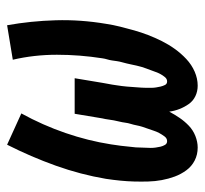

<svg xmlns="http://www.w3.org/2000/svg" viewBox="-38 -530 576 540"><g transform="rotate(-90 250.0 -260.0)"><path d="M105 8Q85 8 68.5 -0.5Q52 -9 41 -24Q30 -39 23.5 -56.5Q17 -74 13.5 -93Q10 -112 9.5 -131.5Q9 -151 9.5 -170.5Q10 -190 12 -210Q14 -230 17 -250Q29 -321 54 -391Q79 -461 113 -528L201 -488Q168 -428 146 -364Q124 -300 114 -236Q113 -229 112 -222Q111 -215 110 -208Q109 -201 108.5 -194Q108 -187 107 -180Q106 -173 105.5 -166Q105 -159 105 -152Q105 -145 104.5 -138Q104 -131 104 -124Q104 -117 105 -110Q106 -103 107.5 -96.5Q109 -90 112.5 -84Q116 -78 123 -78Q131 -78 136.5 -85.5Q142 -93 146 -100.5Q150 -108 152.5 -116Q155 -124 158 -132Q161 -140 163.5 -148Q166 -156 167.5 -164Q169 -172 171.5 -180Q174 -188 175 -196Q176 -204 178 -212Q180 -220 181.5 -228Q183 -236 184 -244Q185 -252 187 -260L200 -338H300L287 -260Q286 -253 284.5 -246Q283 -239 282 -232.5Q281 -226 280 -219Q279 -212 278 -205Q277 -198 276.5 -191Q276 -184 275.5 -177.5Q275 -171 274.5 -164Q274 -157 273.5 -150Q273 -143 273 -136.5Q273 -130 273 -123Q273 -116 274 -109.5Q275 -103 276.5 -96.5Q278 -90 281 -84Q284 -78 291 -78Q298 -78 303 -84Q308 -90 311.5 -96.5Q315 -103 317.5 -110Q320 -117 322.5 -123.5Q325 -130 327.5 -137Q330 -144 332 -150.5Q334 -157 335.5 -164Q337 -171 338.5 -178Q340 -185 341.5 -191.5Q343 -198 345 -205Q347 -212 348 -219Q349 -226 350 -233Q351 -240 353 -246.5Q355 -253 356 -260Q366 -324 366 -388Q366 -452 352 -512L449 -528Q461 -461 463 -391Q465 -321 453 -250Q450 -230 445 -210Q440 -190 434.5 -170.5Q429 -151 421.5 -131.5Q414 -112 404.5 -93Q395 -74 382.5 -56.5Q370 -39 354 -24Q338 -9 318.5 -0.5Q299 8 279 8Q263 8 249.5 1.5Q236 -5 227.5 -17Q219 -29 213.5 -43Q208 -57 206 -72Q198 -57 188.5 -43Q179 -29 166.5 -17Q154 -5 137.5 1.5Q121 8 105 8Z"/></g></svg>

Font: Iosevka Curly Semibold
Style: Italic
Weight: 600
Italic angle: -9°
Monospace: yes
Designer: Belleve Invis
Foundry: Belleve Invis
Version: Version 22.1.2; ttfautohint (v1.8.4)